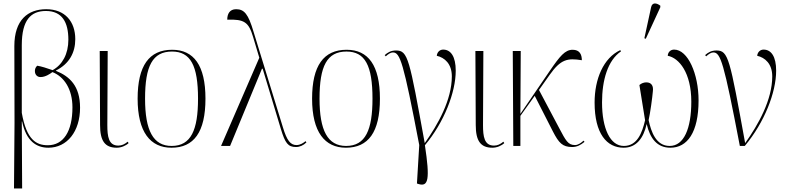

<svg xmlns="http://www.w3.org/2000/svg" viewBox="-20 -824 4454 1084"><path d="M59 240H105L103 -138H105C128 -26 187 10 253 10C359 10 432 -82 432 -216C432 -339 373 -393 296 -424V-426C372 -464 405 -528 405 -603C405 -702 347 -772 241 -772C138 -772 61 -712 61 -564L62 -130ZM250 -4C185 -4 130 -34 103 -187V-569C103 -712 155 -762 239 -762C331 -762 366 -698 366 -600C366 -519 332 -458 277 -428C246 -439 211 -450 190 -453C179 -443 177 -431 177 -423C177 -400 193 -388 210 -389C236 -389 263 -407 276 -417C342 -391 389 -321 389 -218C389 -82 338 -4 250 -4Z M639 10C664 10 690 -1 706 -16L701 -24C684 -10 668 -2 648 -2C593 -2 586 -53 586 -118L588 -536H543L545 -118C545 -29 572 10 639 10Z M948 10C1074 10 1140 -77 1140 -267C1140 -455 1074 -543 952 -543C822 -543 757 -453 757 -267C757 -78 829 10 948 10ZM949 0C845 0 799 -87 799 -267C799 -451 841 -533 951 -533C1056 -533 1098 -454 1098 -267C1098 -91 1059 0 949 0Z M1228 0H1279L1459 -436H1463L1566 -95C1590 -16 1606 6 1651 6C1672 6 1693 -3 1710 -20L1705 -27C1694 -18 1676 -5 1654 -5C1620 -5 1600 -30 1577 -106L1412 -643C1382 -745 1359 -772 1313 -772C1277 -772 1263 -746 1263 -713C1360 -716 1384 -699 1409 -615L1444 -498Z M1933 10C2059 10 2125 -77 2125 -267C2125 -455 2059 -543 1937 -543C1807 -543 1742 -453 1742 -267C1742 -78 1814 10 1933 10ZM1934 0C1830 0 1784 -87 1784 -267C1784 -451 1826 -533 1936 -533C2041 -533 2083 -454 2083 -267C2083 -91 2044 0 1934 0Z M2343 215C2399 232 2408 188 2379 -4C2487 -133 2553 -302 2553 -425C2553 -505 2525 -544 2482 -544C2463 -544 2448 -530 2446 -509C2490 -499 2531 -464 2531 -393C2531 -260 2452 -120 2378 -16C2291 -493 2284 -539 2216 -539C2187 -539 2169 -528 2152 -513L2158 -506C2172 -519 2186 -528 2198 -528C2239 -528 2257 -476 2347 -5L2334 212Z M2760 10C2785 10 2811 -1 2827 -16L2822 -24C2805 -10 2789 -2 2769 -2C2714 -2 2707 -53 2707 -118L2709 -536H2664L2666 -118C2666 -29 2693 10 2760 10Z M2878 0H2918V-170L2999 -283L3102 -81C3135 -17 3156 6 3210 6C3238 6 3258 -5 3280 -23L3275 -30C3259 -16 3244 -5 3226 -5C3187 -5 3174 -31 3138 -99L3023 -316L3083 -401C3146 -490 3184 -497 3265 -484C3265 -516 3253 -543 3213 -543C3170 -543 3141 -507 3084 -424L2918 -181L2920 -536H2875Z M3626 -605 3708 -783V-792C3687 -808 3662 -812 3656 -783L3618 -608ZM3501 10C3571 10 3613 -42 3631 -124C3650 -42 3690 10 3765 10C3860 10 3924 -76 3924 -257C3924 -406 3864 -544 3786 -544C3766 -544 3751 -530 3750 -509C3814 -497 3883 -413 3883 -250C3883 -98 3841 0 3761 0C3683 0 3656 -81 3642 -146C3651 -185 3663 -273 3666 -309C3670 -339 3658 -359 3629 -359C3616 -359 3601 -354 3590 -344C3601 -277 3610 -220 3622 -145C3605 -72 3577 0 3502 0C3425 0 3379 -98 3379 -246C3379 -371 3411 -483 3486 -534L3482 -541C3387 -497 3337 -378 3337 -245C3337 -69 3406 10 3501 10Z M4157 0H4185C4296 -133 4362 -302 4362 -425C4362 -505 4334 -544 4291 -544C4272 -544 4257 -530 4255 -509C4299 -499 4340 -464 4340 -393C4340 -260 4261 -120 4187 -16C4100 -493 4093 -539 4025 -539C3996 -539 3978 -528 3961 -513L3967 -506C3981 -519 3995 -528 4007 -528C4048 -528 4066 -476 4157 0Z"/></svg>

Font: Noto Serif Display SemiCondensed ExtraLight
Style: Regular
Weight: 200
Width: 4
Designer: Monotype Design Team
Foundry: Monotype Imaging Inc.
Version: Version 2.009